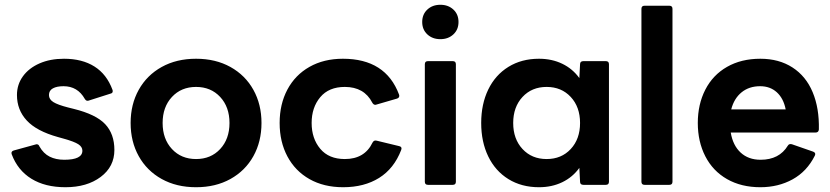

<svg xmlns="http://www.w3.org/2000/svg" viewBox="-20 -774 3477 804"><path d="M29 -128Q28 -130 28 -133Q28 -141 38 -144L129 -169L133 -170Q142 -170 145 -161Q162 -131 188 -118Q214 -105 249 -105Q325 -105 325 -143Q325 -159 308 -170Q291 -181 248 -193L223 -200Q133 -225 92 -269.5Q51 -314 51 -376Q51 -420 76 -454.5Q101 -489 145.5 -508.5Q190 -528 248 -528Q324 -528 375.5 -495.5Q427 -463 451 -398Q452 -396 452 -392Q452 -384 443 -382L352 -353Q350 -352 346 -352Q340 -352 335 -360Q305 -413 246 -413Q218 -413 201.5 -404Q185 -395 185 -376Q185 -358 203.5 -346.5Q222 -335 265 -324L289 -318Q382 -295 420.5 -254Q459 -213 459 -146Q459 -76 401.5 -33Q344 10 254 10Q169 10 111.5 -25.5Q54 -61 29 -128Z M527 -259Q527 -337 561 -398Q595 -459 657 -493.5Q719 -528 801 -528Q883 -528 945 -493.5Q1007 -459 1041 -398Q1075 -337 1075 -259Q1075 -181 1041 -120Q1007 -59 945 -24.5Q883 10 801 10Q719 10 657 -24.5Q595 -59 561 -120Q527 -181 527 -259ZM941 -259Q941 -326 902 -368Q863 -410 801 -410Q739 -410 700 -368Q661 -326 661 -259Q661 -192 700 -150Q739 -108 801 -108Q863 -108 902 -150Q941 -192 941 -259Z M1151 -259Q1151 -338 1183.5 -399Q1216 -460 1276 -494Q1336 -528 1416 -528Q1595 -528 1651 -378Q1652 -376 1652 -373Q1652 -364 1642 -361L1556 -336L1552 -335Q1544 -335 1539 -344Q1505 -410 1424 -410Q1357 -410 1321 -367Q1285 -324 1285 -259Q1285 -194 1321 -151Q1357 -108 1424 -108Q1507 -108 1540 -177Q1546 -188 1557 -185L1652 -162Q1665 -159 1660 -146Q1630 -68 1567.5 -29Q1505 10 1417 10Q1336 10 1276 -24Q1216 -58 1183.5 -119Q1151 -180 1151 -259Z M1748 -682Q1748 -714 1769.5 -734Q1791 -754 1824 -754Q1857 -754 1878.5 -734Q1900 -714 1900 -682Q1900 -650 1878.5 -630Q1857 -610 1824 -610Q1791 -610 1769.5 -630Q1748 -650 1748 -682ZM1772 0Q1759 0 1759 -13V-505Q1759 -518 1772 -518H1876Q1889 -518 1889 -505V-13Q1889 0 1876 0Z M1995 -259Q1995 -338 2024.5 -399Q2054 -460 2109 -494Q2164 -528 2237 -528Q2291 -528 2334.5 -507Q2378 -486 2406 -447L2409 -505Q2409 -518 2423 -518H2517Q2530 -518 2530 -505V-13Q2530 0 2517 0H2423Q2409 0 2409 -13L2406 -71Q2378 -32 2334.5 -11Q2291 10 2237 10Q2164 10 2109 -24Q2054 -58 2024.5 -119Q1995 -180 1995 -259ZM2409 -259Q2409 -326 2370 -368Q2331 -410 2269 -410Q2207 -410 2168 -368Q2129 -326 2129 -259Q2129 -192 2168 -150Q2207 -108 2269 -108Q2331 -108 2370 -150Q2409 -192 2409 -259Z M2679 0Q2666 0 2666 -13V-737Q2666 -750 2679 -750H2783Q2796 -750 2796 -737V-13Q2796 0 2783 0Z M2902 -259Q2902 -337 2933.5 -398.5Q2965 -460 3024.5 -494Q3084 -528 3164 -528Q3242 -528 3298.5 -491.5Q3355 -455 3383 -388Q3411 -321 3409 -232Q3408 -219 3395 -219H3040Q3049 -165 3081.5 -135Q3114 -105 3165 -105Q3243 -105 3279 -164Q3284 -173 3296 -170L3385 -139Q3398 -134 3392 -122Q3359 -56 3299 -23Q3239 10 3164 10Q3084 10 3024.5 -24Q2965 -58 2933.5 -119.5Q2902 -181 2902 -259ZM3270 -316Q3261 -362 3233 -387.5Q3205 -413 3163 -413Q3117 -413 3085.5 -387.5Q3054 -362 3042 -316Z"/></svg>

Font: LINE Seed Sans KR Bold
Style: Regular
Weight: 700
Designer: LINE BX Design & Sandoll Inc & Dalton Maag Ltd
Foundry: Sandoll Inc.
Version: Version 1.000